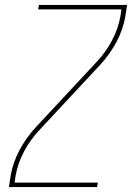

<svg xmlns="http://www.w3.org/2000/svg" viewBox="-20 -755 540 775"><path d="M16 0 23 -46Q32 -99 59 -149.5Q86 -200 125 -242L370 -505Q407 -544 432 -591.5Q457 -639 466 -689L470 -717H134L137 -735H493L486 -689Q477 -636 450 -585.5Q423 -535 384 -493L139 -230Q102 -191 77 -143.5Q52 -96 43 -46L39 -18H375L372 0Z"/></svg>

Font: Iosevka Term Curly Th Obl
Style: Regular
Weight: 100
Italic angle: -9°
Designer: Belleve Invis
Foundry: Belleve Invis
Version: Version 32.3.0